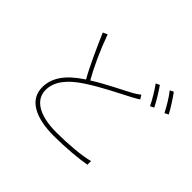

<svg xmlns="http://www.w3.org/2000/svg" viewBox="-167 -1052 1334 1334"><g transform="rotate(45 500.0 -384.5)"><path d="M716 -614C702 -602 687 -593 667 -581C606 -547 495 -496 395 -433C350 -511 295 -630 254 -745L221 -730C269 -620 326 -492 370 -417L361 -411C244 -334 192 -253 192 -164C192 -38 313 19 487 19C606 19 731 7 795 -5V-41C729 -22 598 -11 484 -11C309 -11 222 -74 222 -167C222 -248 277 -320 379 -387C482 -456 610 -516 682 -555C704 -567 720 -576 734 -585ZM731 -740C759 -702 796 -641 815 -600L843 -614C821 -659 784 -717 759 -753ZM834 -775C864 -738 897 -682 920 -637L948 -651C928 -690 888 -752 861 -788Z"/></g></svg>

Font: Source Han Sans CN ExtraLight
Style: Regular
Weight: 250
Designer: Ryoko NISHIZUKA (kana & ideographs); Paul D. Hunt (Latin, Greek & Cyrillic); Wenlong ZHANG (bopomofo); Sandoll Communica
Foundry: Adobe Systems Incorporated
Version: Version 1.004;PS 1.004;hotconv 16.6.51;makeotf.lib2.5.65220